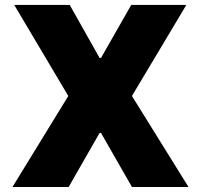

<svg xmlns="http://www.w3.org/2000/svg" viewBox="-20 -747 803 767"><path d="M258.5 -727.3 377.8 -515.6H383.5L504.3 -727.3H724.4L507.1 -363.6L733 0H507.1L383.5 -215.9H377.8L254.3 0H29.8L252.8 -363.6L36.9 -727.3Z"/></svg>

Font: Karasuma Gothic
Style: Black
Weight: 900
Designer: Rasmus Andersson / Ryoko Nishizuka
Foundry: Genbu
Version: Version 1.00